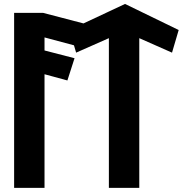

<svg xmlns="http://www.w3.org/2000/svg" viewBox="-20 -932 964 960"><path d="M676.4 7.5V-741.2L840.1 -668.8L873.4 -781.9L605.2 -912.3L397.5 -814.9L196.1 -867.5H50.6V7.5H202.6V-560.8L317 -529.7L352.7 -640.9L202.6 -679.7V-744.9L349.8 -705.5L360.6 -668.8L524.4 -741.2V7.5Z"/></svg>

Font: Stormning
Style: Bold
Weight: 400
Designer: Robert Jablonski, Mew Too
Foundry: Cannot Into Space Fonts
Version: Version 0.90